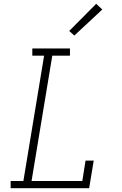

<svg xmlns="http://www.w3.org/2000/svg" viewBox="-20 -990 640 1010"><path d="M36 0V-38H103L212 -697H150V-735H348V-697H255L146 -38H413L430 -145H473L449 0ZM371 -803 344 -827 486 -970 518 -940Z"/></svg>

Font: Iosevka Slab XLtExObl
Style: Regular
Weight: 200
Width: 7
Italic angle: -9°
Monospace: yes
Designer: Belleve Invis
Foundry: Belleve Invis
Version: Version 11.1.1; ttfautohint (v1.8.3)